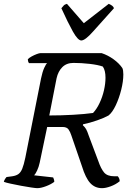

<svg xmlns="http://www.w3.org/2000/svg" viewBox="-30 -981 677 1001"><path d="M164 0Q157 0 133 -3.5Q109 -7 79.5 -12.5Q50 -18 25 -23.5Q0 -29 -10 -33Q-8 -42 -2.5 -49.5Q3 -57 4 -58L34 -62Q54 -65 66 -73.5Q78 -82 86 -101.5Q94 -121 102 -159L184 -572Q191 -606 200.5 -627Q210 -648 216 -652H121Q115 -661 115 -672Q121 -679 134.5 -686.5Q148 -694 161.5 -699Q175 -704 181 -704H500Q533 -693 562 -672Q591 -651 608 -626Q613 -615 613 -593Q613 -557 602 -513Q591 -469 573.5 -432Q556 -395 536 -379Q515 -367 476.5 -353.5Q438 -340 403 -333L402 -328Q413 -318 419 -307.5Q425 -297 433 -273L483 -140Q496 -102 512.5 -82Q529 -62 566 -62H584Q594 -51 594 -36Q573 -19 547 -9.5Q521 0 502 0Q465 0 440.5 -26.5Q416 -53 397 -115L342 -275Q336 -294 327 -306.5Q318 -319 296 -319H216L177 -133Q172 -110 163.5 -92Q155 -74 148 -67L247 -56Q248 -54 250.5 -47.5Q253 -41 253 -33Q236 -20 209.5 -10Q183 0 164 0ZM227 -379Q289 -379 350.5 -382.5Q412 -386 455 -392Q474 -412 489 -443.5Q504 -475 512 -510Q520 -545 520 -576Q520 -614 506 -634Q481 -643 437.5 -648Q394 -653 353 -653Q317 -653 295 -631Q273 -609 265 -573ZM394 -770Q376 -770 350 -816.5Q324 -863 290 -938Q296 -945 301.5 -951.5Q307 -958 319 -961L407 -860L537 -961Q561 -951 564 -938Q497 -864 455.5 -817Q414 -770 394 -770Z"/></svg>

Font: Texturina
Style: Italic
Weight: 400
Italic angle: -11°
Designer: Guillermo Torres Carreño
Foundry: Omnibus-Type
Version: Version 1.002; ttfautohint (v1.8.3)